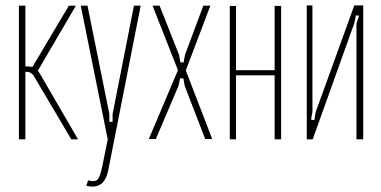

<svg xmlns="http://www.w3.org/2000/svg" viewBox="-20 -516 1411 711"><path d="M108 -230Q98 -250 78 -250H74V0H50V-495H74V-270H82Q87 -270 91 -269.5Q95 -269 100 -268L235 -495H261L120 -254Q122 -251 124.5 -248Q127 -245 129 -241L269 0H244Z M304 -495 385 -94V-65H397V-94L476 -495H501L381 114Q373 153 352.5 166.5Q332 180 300 172L306 152Q334 159 342.5 147.5Q351 136 358 104L379 0L279 -495Z M571 -495 643 -313 648 -285H660L665 -313L733 -495H759L668 -255L766 -1H740L664 -198L659 -226H647L641 -198L557 -1H531L639 -256L545 -495Z M854 -494V-256H997V-494H1021V0H997V-237H854V0H831V-494Z M1325 -496V0H1300V-429L1310 -458L1298 -459L1292 -430L1138 0H1116V-496H1137V-102L1132 -73L1144 -71L1149 -101L1292 -496Z"/></svg>

Font: Moniqa Thin Paragraph
Style: Regular
Weight: 100
Designer: Rajesh Rajput
Foundry: Rajesh Rajput
Version: Version 1.000